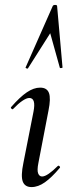

<svg xmlns="http://www.w3.org/2000/svg" viewBox="-20 -751 287 780"><path d="M108 9Q81 9 72.5 -13.5Q64 -36 75 -89L116 -297Q127 -353 99 -353Q88 -353 71 -341.5Q54 -330 34 -309Q31 -305 26.5 -309.5Q22 -314 26 -317Q61 -357 89 -376Q117 -395 143 -395Q171 -395 179 -373Q187 -351 177 -302L136 -89Q130 -59 135 -46.5Q140 -34 151 -34Q162 -34 178.5 -45.5Q195 -57 214 -76Q218 -80 222 -75.5Q226 -71 222 -68Q190 -30 162.5 -10.5Q135 9 108 9ZM212 -726 234 -477Q234 -475 228.5 -474.5Q223 -474 223 -476L184 -616L94 -474Q93 -471 88 -473Q83 -475 84 -477L194 -726Q196 -731 204 -731Q212 -731 212 -726Z"/></svg>

Font: Cormorant Light Medium
Style: Italic
Weight: 500
Italic angle: -10°
Version: Version 4.000